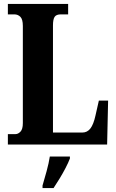

<svg xmlns="http://www.w3.org/2000/svg" viewBox="-20 -734 591 975"><path d="M20 0V-53H59Q72 -53 84 -65.5Q96 -78 96 -109V-602Q96 -636 83.5 -648.5Q71 -661 53 -661H20V-714H326V-661H289Q266 -661 257.5 -648.5Q249 -636 249 -605V-61H399Q423 -61 439 -81.5Q455 -102 465 -148L482 -223H529L524 0ZM196 208Q205 178 216.5 136Q228 94 233 61H335V71Q327 92 313 119Q299 146 282.5 173Q266 200 252 221H196Z"/></svg>

Font: Noto Serif Khmer ExtraCondensed ExtraBold
Style: Regular
Weight: 800
Width: 2
Designer: Danh Hong and the Monotype Design Team
Foundry: Monotype Imaging Inc.
Version: Version 2.004; ttfautohint (v1.8.4.7-5d5b)